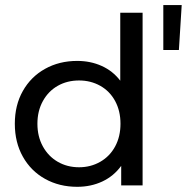

<svg xmlns="http://www.w3.org/2000/svg" viewBox="-20 -733 738 759"><path d="M543.7 -682.6H455.4V-414C435.8 -439.8 411.2 -459.2 381.8 -472.4C352.4 -485.6 320.2 -492.2 285.2 -492.2C238 -492.2 195.7 -481.8 158.2 -460.9C120.8 -440.1 91.5 -410.9 70.4 -373.5C49.2 -336.1 38.6 -292.9 38.6 -243.8C38.6 -194.7 49.2 -151.3 70.4 -113.6C91.5 -75.9 120.8 -46.6 158.2 -25.8C195.7 -4.9 238 5.5 285.2 5.5C321.4 5.5 354.5 -1.5 384.6 -15.6C414.6 -29.7 439.5 -50.3 459.1 -77.3V0H543.7ZM376.3 -93.4C351.1 -79 323.2 -71.8 292.6 -71.8C261.3 -71.8 233.2 -79 208.4 -93.4C183.5 -107.8 163.9 -128 149.5 -154.1C135.1 -180.2 127.9 -210.1 127.9 -243.8C127.9 -277.5 135.1 -307.4 149.5 -333.5C163.9 -359.6 183.5 -379.7 208.4 -393.8C233.2 -407.9 261.3 -414.9 292.6 -414.9C323.2 -414.9 351.1 -407.9 376.3 -393.8C401.4 -379.7 421.1 -359.6 435.2 -333.5C449.3 -307.4 456.3 -277.5 456.3 -243.8C456.3 -210.1 449.3 -180.2 435.2 -154.1C421.1 -128 401.4 -107.8 376.3 -93.4ZM625.6 -713V-535.4H687.2L698.3 -713Z"/></svg>

Font: Montserrat Ace
Style: Regular
Weight: 500
Designer: Julieta Ulanovsky
Foundry: Julieta Ulanovsky
Version: Version 1